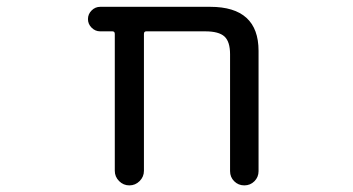

<svg xmlns="http://www.w3.org/2000/svg" viewBox="-20 -567 1040 566"><path d="M658.2 -407.2Q658.2 -444.3 641.6 -459.5Q625 -474.6 585 -474.6H411.1Q404.3 -474.6 404.3 -466.8V-63.5Q404.3 -45.9 391.6 -33.2Q378.9 -20.5 361.3 -20.5Q343.8 -20.5 331.1 -33.2Q318.4 -45.9 318.4 -63.5V-466.8Q318.4 -474.6 311.5 -474.6H275.4Q260.7 -474.6 250 -485.4Q239.3 -496.1 239.3 -510.7Q239.3 -525.4 250 -536.1Q260.7 -546.9 275.4 -546.9H599.6Q742.2 -546.9 742.2 -417V-62.5Q742.2 -44.9 730 -32.7Q717.8 -20.5 700.2 -20.5Q682.6 -20.5 670.4 -32.7Q658.2 -44.9 658.2 -62.5Z"/></svg>

Font: Rounded Mgen+ 1mn regular
Style: Regular
Weight: 400
Designer: [Source Han Sans]
Ryoko NISHIZUKA  (kana & ideographs); Paul D. Hunt (Latin, Greek & Cyrillic); Wenlong ZHANG  (bopomofo
Version: Version 1.059.20150602